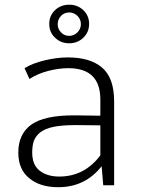

<svg xmlns="http://www.w3.org/2000/svg" viewBox="-20 -781 595 809"><path d="M331.1 -738.3Q306.6 -761.2 271.5 -761.2Q236.3 -761.2 211.9 -738.3Q187.5 -714.8 187.5 -680.2Q187.5 -645 211.9 -622.1Q236.3 -598.6 271.5 -598.6Q306.6 -598.6 331.1 -622.1Q355.5 -645.5 355.5 -680.2Q355.5 -714.8 331.1 -738.3ZM271.5 -629.9Q251 -629.9 237.3 -644.5Q223.1 -658.7 223.1 -679.2Q223.1 -699.2 237.3 -714.4Q251.5 -728.5 271.5 -728.5Q291 -728.5 306.2 -714.4Q320.8 -699.7 320.8 -679.2Q320.8 -659.2 306.2 -644.5Q291.5 -629.9 271.5 -629.9ZM230 -37.1Q179.2 -37.1 147.5 -61.5Q115.7 -85.9 115.7 -138.2Q115.7 -168 123 -188Q130.9 -208.5 149.9 -223.6Q170.4 -239.3 206.1 -246.6Q241.7 -253.9 297.9 -253.9H303.2L402.8 -252.9V-126.5Q335.9 -37.1 230 -37.1ZM57.1 -138.2Q57.1 -67.4 103 -30.3Q148.4 7.8 225.1 7.8Q338.9 7.8 408.2 -80.6L415 -0.5H460.9V-354Q460.9 -452.6 410.2 -496.1Q359.9 -539.1 266.1 -539.1Q219.2 -539.1 167 -526.4Q116.2 -514.2 83.5 -493.7L104 -448.2Q137.7 -470.2 182.1 -481.9Q226.6 -493.7 268.1 -493.7Q402.8 -493.7 402.8 -361.8V-293.5L297.9 -294.9H289.1Q167 -294.9 111.8 -255.9Q57.1 -216.3 57.1 -138.2Z"/></svg>

Font: My Font
Style: ExtraLight
Weight: 500
Designer: Vernon Adams
Foundry: newtypography
Version: Version 0.001